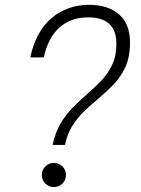

<svg xmlns="http://www.w3.org/2000/svg" viewBox="-20 -763 586 796"><path d="M198 -162Q209 -214 231.5 -251.8Q254 -289.5 282.8 -318.2Q311.5 -347 341 -372.5Q372.5 -400 400.2 -429Q428 -458 445.2 -494.8Q462.5 -531.5 462.5 -581.5Q462.5 -691 345.5 -691Q272.5 -691 225.5 -648Q178.5 -605 161.5 -525H105.5Q128.5 -633 193.8 -688Q259 -743 350 -743Q427 -743 473 -703.8Q519 -664.5 519 -587Q519 -526 499.2 -483.8Q479.5 -441.5 448.2 -410Q417 -378.5 382.5 -349.5Q353.5 -325.5 326.5 -299.2Q299.5 -273 279 -239.8Q258.5 -206.5 249.5 -162ZM203.5 12.5Q182.5 12.5 168 -2Q153.5 -16.5 153.5 -37.5Q153.5 -58.5 168 -73Q182.5 -87.5 203.5 -87.5Q224.5 -87.5 239 -73Q253.5 -58.5 253.5 -37.5Q253.5 -16.5 239 -2Q224.5 12.5 203.5 12.5Z"/></svg>

Font: Epilogue Light
Style: Italic
Weight: 300
Italic angle: -12°
Designer: Tyler Finck
Foundry: Etcetera Type Co
Version: Version 2.111; ttfautohint (v1.8.3)